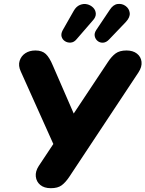

<svg xmlns="http://www.w3.org/2000/svg" viewBox="-20 -979 763 1008"><path d="M247 9Q212 9 191.5 -8Q171 -25 168 -52Q165 -79 183 -107L260 -223L89 -604Q75 -634 83 -659.5Q91 -685 113 -699.5Q135 -714 166 -714Q201 -714 220.5 -695.5Q240 -677 257 -636L367 -383L547 -654Q566 -683 587 -698.5Q608 -714 644 -714Q678 -714 699 -697.5Q720 -681 723 -654.5Q726 -628 707 -599L344 -51Q324 -21 303.5 -6Q283 9 247 9ZM553 -772Q538 -756 521.5 -755Q505 -754 493 -763.5Q481 -773 477.5 -788.5Q474 -804 485 -821L556 -927Q574 -955 597.5 -958Q621 -961 639.5 -947.5Q658 -934 661 -911.5Q664 -889 641 -864ZM382 -773Q369 -757 352 -755.5Q335 -754 321.5 -762.5Q308 -771 303.5 -786Q299 -801 309 -820L367 -922Q380 -945 399.5 -953Q419 -961 437.5 -956.5Q456 -952 469 -939Q482 -926 483 -907.5Q484 -889 466 -870Z"/></svg>

Font: Nunito Black
Style: Italic
Weight: 900
Italic angle: -9°
Designer: Vernon Adams
Foundry: Vernon Adams
Version: Version 3.601; ttfautohint (v1.8.2.53-6de2)